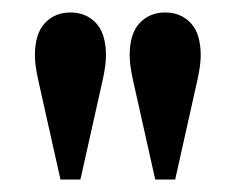

<svg xmlns="http://www.w3.org/2000/svg" viewBox="-20 -830 378 308"><path d="M36 -741Q36 -776 52 -793Q68 -810 93 -810Q118 -810 134 -793Q150 -776 150 -741Q150 -726 145 -703L109 -542H77L41 -703Q36 -726 36 -741ZM188 -741Q188 -776 204 -793Q220 -810 245 -810Q270 -810 286 -793Q302 -776 302 -741Q302 -726 297 -703L261 -542H229L193 -703Q188 -726 188 -741Z"/></svg>

Font: Minipax
Style: Bold
Weight: 500
Designer: Raphaël Ronot, Igor Stepanchenko (Cyrillic)
Foundry: steppetype
Version: Version 1.002